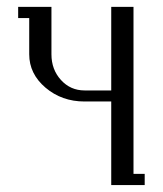

<svg xmlns="http://www.w3.org/2000/svg" viewBox="-20 -532 468 552"><path d="M32.2 -480V-512.2H127.9V-376Q127.9 -332 155.3 -302Q182.6 -272 223.1 -272H299.8V-512.2H363.8V-32.2H396V0H299.8V-240.2H223.1Q157.7 -240.2 110.8 -280Q64 -319.8 64 -376V-480Z"/></svg>

Font: Gawaa
Style: Regular
Weight: 400
Designer: T. Christopher White
Version: Version 1.0